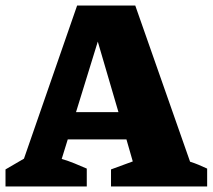

<svg xmlns="http://www.w3.org/2000/svg" viewBox="-43 -677 772 697"><path d="M647 -90Q663 -85 678.5 -78.5Q694 -72 709 -65V0H360V-62L439 -91L416 -171H203L181 -100Q205 -93 227 -84Q249 -75 272 -65V0H-23V-62L44 -101L237 -657H448ZM233 -270H387L312 -526Z"/></svg>

Font: Piazzolla SC ExtraBold
Style: Regular
Weight: 800
Designer: Juan Pablo del Peral
Foundry: Huerta Tipografica
Version: Version 1.330